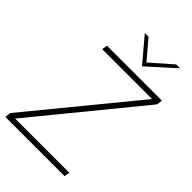

<svg xmlns="http://www.w3.org/2000/svg" viewBox="-264 -998 1095 1095"><g transform="rotate(45 284.0 -450.5)"><path d="M2.5 0H480L485 -33H48.5L563.5 -662.5L568 -697H124.5L120 -664H522L6.5 -35.5ZM226.5 -901 349.5 -755.5 511.5 -901H480L352 -788.5L256.5 -901Z"/></g></svg>

Font: HK Grotesk ExtraLight
Style: Italic
Weight: 200
Italic angle: -16°
Designer: Alfredo Marco Pradil
Foundry: Hanken Design Co.
Version: Version 3.001;FEAKit 1.0